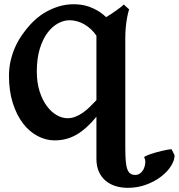

<svg xmlns="http://www.w3.org/2000/svg" viewBox="-20 -650 847 909"><path d="M299.8 -90.3Q318.8 -90.3 336.4 -97.2Q354 -104 370.8 -115.5Q387.7 -127 403.8 -142.6Q419.9 -158.2 436.5 -175.8V-481Q425.8 -497.1 411.6 -510.5Q397.5 -523.9 381.1 -533.7Q364.7 -543.5 346.4 -548.8Q328.1 -554.2 309.6 -554.2Q282.2 -554.2 254.6 -539.3Q227.1 -524.4 204.6 -494.4Q182.1 -464.4 168.2 -418.7Q154.3 -373 154.3 -311.5Q154.3 -259.3 167.2 -218.3Q180.2 -177.2 201.2 -148.7Q222.2 -120.1 248 -105.2Q273.9 -90.3 299.8 -90.3ZM436.5 -97.2Q390.1 -40.5 343 -12.9Q295.9 14.6 238.8 14.6Q197.3 14.6 158.2 -5.9Q119.1 -26.4 89.1 -65.4Q59.1 -104.5 40.8 -161.4Q22.5 -218.3 22.5 -291.5Q22.5 -329.6 30.8 -364.3Q39.1 -398.9 52.7 -429Q66.4 -459 84 -484.1Q101.6 -509.3 119.6 -529.5Q137.7 -549.8 155.3 -564.2Q172.9 -578.6 187 -587.4Q220.7 -607.9 256.1 -618.9Q291.5 -629.9 327.6 -629.9Q343.8 -629.9 362.1 -627.7Q380.4 -625.5 400.1 -618.9Q419.9 -612.3 440.7 -600.3Q461.4 -588.4 482.4 -568.8Q494.6 -576.2 507.6 -584.7Q520.5 -593.3 531.7 -601.3Q543 -609.4 552 -616.5Q561 -623.5 565.9 -628.9L591.3 -605.5Q585.9 -588.9 582 -567.9Q578.6 -549.8 575.9 -525.1Q573.2 -500.5 573.2 -470.7V46.9Q573.2 84.5 575.2 109.9Q577.1 135.3 582.5 150.4Q587.9 165.5 597.2 171.9Q606.4 178.2 620.6 178.2Q632.8 178.2 641.8 171.9Q650.9 165.5 656.7 156.2Q662.6 147 665.3 136Q668 125 668 115.2Q668 105.5 662.6 94.7Q662.6 92.3 670.4 88.4Q678.2 84.5 690.4 80.3Q702.6 76.2 717.5 71.8Q732.4 67.4 746.8 64.2Q761.2 61 773.4 58.8Q785.6 56.6 792.5 56.6L806.6 85.4Q806.6 108.9 789.6 136Q772.5 163.1 742.7 186Q712.9 209 672.4 224.1Q631.8 239.3 584.5 239.3Q554.7 239.3 527.8 231.2Q501 223.1 480.7 206.3Q460.4 189.5 448.5 163.6Q436.5 137.7 436.5 101.6Z"/></svg>

Font: Gentium Book Basic
Style: Bold
Weight: 700
Designer: J. Victor Gaultney and Annie Olsen
Foundry: SIL International
Version: Version 1.102; 2013; Maintenance release